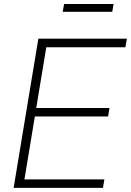

<svg xmlns="http://www.w3.org/2000/svg" viewBox="-20 -916 639 936"><path d="M46.4 0 167 -727.5H598.6L591.3 -685.5H205.6L156.7 -389.6H513.7L506.8 -348.1H149.9L99.1 -41.5H488.8L481.9 0ZM533.7 -896.5 527.3 -858.4H285.6L292.5 -896.5Z"/></svg>

Font: Inter 24pt ExtraLight
Style: Italic
Weight: 250
Italic angle: -9.3988°
Version: Version 4.001;git-66647c0bb